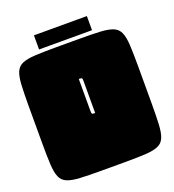

<svg xmlns="http://www.w3.org/2000/svg" viewBox="-143 -911 926 1022"><g transform="rotate(-20 320.0 -400.0)"><path d="M385 -700Q458 -700 504.5 -697.5Q551 -695 577 -684Q603 -673 614 -647Q625 -621 627.5 -575Q630 -529 630 -455V-245Q630 -172 627.5 -125.5Q625 -79 614 -53Q603 -27 577 -16Q551 -5 505 -2.5Q459 0 385 0H255Q182 0 135.5 -2.5Q89 -5 63 -16Q37 -27 26 -53Q15 -79 12.5 -125.5Q10 -172 10 -245V-455Q10 -529 12.5 -575Q15 -621 26 -647Q37 -673 63 -684Q89 -695 135.5 -697.5Q182 -700 255 -700ZM310 -500V-320Q310 -305 312.5 -302.5Q315 -300 330 -300V-480Q330 -495 327.5 -497.5Q325 -500 310 -500ZM165 -800H465V-720H165Z"/></g></svg>

Font: Badeen Display
Style: Regular
Weight: 400
Version: Version 1.000; ttfautohint (v1.8.4.7-5d5b)